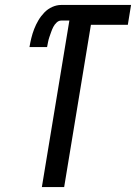

<svg xmlns="http://www.w3.org/2000/svg" viewBox="-20 -755 549 775"><path d="M149 0 260 -672H227Q217 -672 208.5 -664Q200 -656 195 -646Q190 -636 186.5 -626Q183 -616 179.5 -606Q176 -596 174 -585.5Q172 -575 170 -565H99Q102 -583 106.5 -601.5Q111 -620 118 -638Q125 -656 135 -673Q145 -690 159 -704.5Q173 -719 191 -727Q209 -735 227 -735H509L496 -655H347L239 0Z"/></svg>

Font: Iosevka Medium Oblique
Style: Regular
Weight: 500
Italic angle: -9°
Monospace: yes
Designer: Belleve Invis
Foundry: Belleve Invis
Version: Version 32.5.0; ttfautohint (v1.8.4)